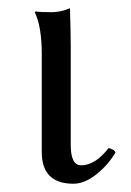

<svg xmlns="http://www.w3.org/2000/svg" viewBox="-20 -439 321 469"><path d="M82 -307.1Q82 -374 64.9 -409.2L66.9 -411.1Q79.1 -409.2 106 -409.2Q127.9 -409.2 150.9 -418.9Q152.8 -357.9 152.8 -327.1V-85Q152.8 -35.2 178.2 -35.2Q212.4 -35.2 245.1 -77.1Q247.1 -76.7 249.5 -76.2Q259.8 -72.8 262.2 -66.9Q245.1 -37.1 216.1 -13.7Q187 9.8 159.2 9.8Q82 9.8 82 -67.9Z"/></svg>

Font: Linux Libertine Display
Style: Regular
Weight: 400
Designer: Philipp H. Poll
Foundry: Philipp H. Poll
Version: Version 5.0.9